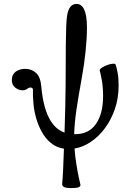

<svg xmlns="http://www.w3.org/2000/svg" viewBox="-20 -745 640 976"><path d="M343 211Q315 211 305 205.5Q295 200 296 189Q299 160 301 113.5Q303 67 305 11Q267 5 239 -18Q211 -41 192.5 -74.5Q174 -108 163.5 -145.5Q153 -183 150 -219Q146 -268 147.5 -284Q149 -300 135 -300Q125 -300 118 -293Q107 -286 96 -286Q74 -286 57 -300Q40 -314 40 -339Q40 -365 59 -380Q78 -395 109 -395Q140 -395 163 -374.5Q186 -354 190 -304Q208 -106 308 -71Q310 -131 311.5 -191.5Q313 -252 313.5 -306.5Q314 -361 314 -403Q314 -461 314.5 -514Q315 -567 316.5 -607Q318 -647 321 -665Q330 -725 369 -725Q422 -725 422 -604Q422 -552 415 -483.5Q408 -415 395 -345Q379 -257 369 -190Q359 -123 357 -63Q360 -63 363 -63Q431 -63 467.5 -114.5Q504 -166 504 -257Q504 -302 497.5 -337.5Q491 -373 487 -386Q485 -392 496.5 -400Q508 -408 524 -414Q540 -420 553.5 -421Q567 -422 568 -416Q573 -401 578 -374.5Q583 -348 583 -310Q583 -246 564 -191Q545 -136 513.5 -93.5Q482 -51 442 -24Q402 3 359 10Q362 51 368 88.5Q374 126 380 154.5Q386 183 389 195Q389 203 379.5 207Q370 211 343 211Z"/></svg>

Font: Junicode
Style: Bold Italic
Weight: 700
Italic angle: -11°
Designer: Peter S. Baker
Version: Version 2.100; ttfautohint (v1.8.4)